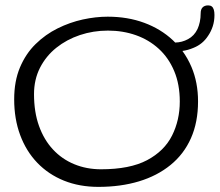

<svg xmlns="http://www.w3.org/2000/svg" viewBox="-20 -660 836 731"><path d="M354.5 51.5Q282.5 51.5 223.5 27.8Q164.5 4 122 -40.2Q79.5 -84.5 56.8 -145.8Q34 -207 34 -282Q34 -351 56 -403.2Q78 -455.5 115.5 -492.2Q153 -529 199.5 -552Q246 -575 295.2 -585.8Q344.5 -596.5 390 -596.5Q466 -596.5 529 -573.2Q592 -550 638 -507Q642.5 -502.5 647 -498Q673 -498.5 696 -511Q719.5 -523.5 732 -549.5Q737.5 -561.5 740.8 -576.8Q744 -592 744 -609.5Q744 -624.5 751.5 -632Q759 -639.5 772.5 -639.5Q781 -639.5 786.2 -635.5Q791.5 -631.5 794 -623.2Q796.5 -615 796.5 -603Q796.5 -579.5 790 -559.8Q783.5 -540 772.5 -524Q752 -492 717 -478Q696 -469 674.5 -466Q695 -438 709 -405Q734 -346 734 -274Q734 -194.5 707 -133.8Q680 -73 629.2 -31.8Q578.5 9.5 509 30.5Q439.5 51.5 354.5 51.5ZM364.5 -15.5Q474.5 -15.5 540 -50.2Q605.5 -85 635 -143.8Q664.5 -202.5 664.5 -273.5Q664.5 -339 643.2 -389.5Q622 -440 584.5 -474.2Q547 -508.5 497.5 -526Q448 -543.5 391 -543.5Q335 -543.5 284.2 -526.5Q233.5 -509.5 194.2 -478Q155 -446.5 132.2 -401.8Q109.5 -357 109.5 -301.5Q109.5 -233.5 128.5 -180.5Q147.5 -127.5 181.8 -90.8Q216 -54 262.8 -34.8Q309.5 -15.5 364.5 -15.5Z"/></svg>

Font: Gluten Thin ExtraLight
Style: Regular
Weight: 250
Version: Version 1.300